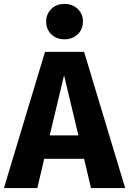

<svg xmlns="http://www.w3.org/2000/svg" viewBox="-33 -957 657 977"><path d="M228 -911.5Q254 -937 295 -937Q336 -937 362.5 -911.5Q389 -886 389 -847Q389 -808 362.5 -782.5Q336 -757 295 -757Q254 -757 228 -782.5Q202 -808 202 -847Q202 -886 228 -911.5ZM430 0 395 -149H192L157 0H-13L196 -693H395L604 0ZM220 -268H366L293 -574Z"/></svg>

Font: Fira Sans
Style: Bold
Weight: 700
Designer: bBox Type GmbH & Carrois Corporate GbR & Edenspiekermann AG
Foundry: bBox Type GmbH & Carrois Corporate GbR & Edenspiekermann AG
Version: Version 4.301;PS 004.301;hotconv 1.0.88;makeotf.lib2.5.64775